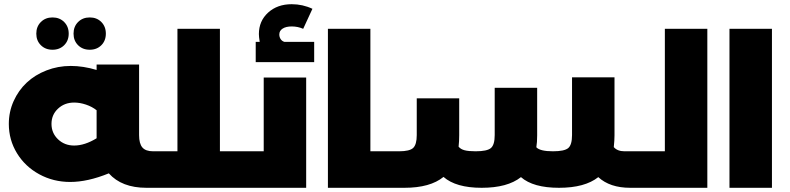

<svg xmlns="http://www.w3.org/2000/svg" viewBox="-20 -894 3762 914"><path d="M285.4 -678.7Q263.7 -657.2 230 -657.2Q196.3 -657.2 174.6 -678.7Q152.8 -700.2 152.8 -733.9Q152.8 -767.6 174.6 -789.3Q196.3 -811 230 -811Q263.7 -811 285.4 -789.3Q307.1 -767.6 307.1 -733.9Q307.1 -700.2 285.4 -678.7ZM462.4 -678.7Q440.9 -657.2 407.2 -657.2Q373.5 -657.2 351.8 -678.7Q330.1 -700.2 330.1 -733.9Q330.1 -767.6 351.8 -789.3Q373.5 -811 407.2 -811Q440.9 -811 462.4 -789.3Q483.9 -767.6 483.9 -733.9Q483.9 -700.2 462.4 -678.7ZM743.2 -173.8Q752.4 -173.8 757.8 -150.4Q763.2 -127 763.2 -87.9Q763.2 -47.4 757.8 -23.7Q752.4 0 743.2 0H676.8Q559.6 0 498 -68.8Q397.5 -27.8 314 -27.8Q233.9 -27.8 166.7 -64.5Q99.6 -101.1 60.8 -164.6Q22 -228 22 -304.2Q22 -361.8 44.9 -412.8Q67.9 -463.9 107.2 -500.7Q146.5 -537.6 201.2 -558.8Q255.9 -580.1 316.9 -580.1Q376 -580.1 439.9 -561V-586.9H642.1V-251Q642.1 -210.4 657.7 -192.1Q673.3 -173.8 709 -173.8ZM333 -201.2Q383.3 -201.2 439.9 -235.8V-250V-369.1Q418.5 -386.2 389.4 -396Q360.4 -405.8 333 -405.8Q287.1 -405.8 256.1 -376.7Q225.1 -347.7 225.1 -304.2Q225.1 -260.7 256.1 -231Q287.1 -201.2 333 -201.2Z M1128.9 -173.8Q1138.2 -173.8 1143.3 -150.4Q1148.4 -127 1148.4 -87.9Q1148.4 -46.9 1143.3 -23.4Q1138.2 0 1128.9 0H742.7Q733.4 0 728 -23.7Q722.7 -47.4 722.7 -87.9Q722.7 -127 728 -150.4Q733.4 -173.8 742.7 -173.8H824.7V-756.8H1026.9V-173.8Z M1333.5 -694.8H1475.6V-598.1H1197.3V-694.8H1216.3Q1212.4 -719.2 1212.4 -731.9Q1212.4 -793.9 1256.3 -834Q1300.3 -874 1368.7 -874Q1420.9 -874 1467.3 -852.1L1423.3 -756.8Q1397.9 -768.1 1368.7 -768.1Q1341.3 -768.1 1325.4 -757.8Q1309.6 -747.6 1309.6 -730Q1309.6 -717.8 1315.9 -708Q1322.3 -698.2 1333.5 -694.8ZM1235.4 -173.8V-524.9H1437.5V0H1128.4Q1119.1 0 1113.8 -23.7Q1108.4 -47.4 1108.4 -87.9Q1108.4 -127 1113.8 -150.4Q1119.1 -173.8 1128.4 -173.8Z M1850.1 -173.8Q1859.4 -173.8 1864.7 -150.4Q1870.1 -127 1870.1 -87.9Q1870.1 -47.4 1864.7 -23.7Q1859.4 0 1850.1 0H1541V-756.8H1743.2V-173.8Z M3063 -173.8Q3072.3 -173.8 3077.6 -150.4Q3083 -127 3083 -87.9Q3083 -47.4 3077.6 -23.7Q3072.3 0 3063 0H2980Q2883.3 0 2828.1 -50.8Q2764.2 0 2641.1 0Q2518.1 0 2460 -50.8Q2396 0 2272.9 0Q2150.4 0 2091.3 -51.8Q2027.8 0 1905.3 0H1850.1Q1840.8 0 1835.4 -23.7Q1830.1 -47.4 1830.1 -87.9Q1830.1 -127 1835.4 -150.4Q1840.8 -173.8 1850.1 -173.8H1879.9Q1930.2 -173.8 1947 -189.9Q1963.9 -206.1 1963.9 -251V-425.8H2166V-250Q2166 -221.7 2163.1 -195.8Q2172.9 -183.6 2191.7 -178.7Q2210.4 -173.8 2244.1 -173.8Q2298.8 -173.8 2316.9 -189.2Q2335 -204.6 2335 -251V-476.1H2537.1V-250Q2537.1 -215.8 2533.2 -192.9Q2550.8 -173.8 2612.3 -173.8Q2667 -173.8 2685.1 -189.2Q2703.1 -204.6 2703.1 -251V-525.9H2905.3V-250Q2905.3 -225.6 2901.9 -193.8Q2918.9 -173.8 2953.1 -173.8Z M3145 -756.8H3347.2V0H3063Q3053.7 0 3048.3 -23.7Q3043 -47.4 3043 -87.9Q3043 -127 3048.3 -150.4Q3053.7 -173.8 3063 -173.8H3145Z M3452.6 0V-756.8H3654.8V0Z"/></svg>

Font: Montserrat-Arabic ExtraBold
Style: Regular
Weight: 800
Designer: Mohamed Gaber
Foundry: Kief Type Foundry
Version: Version 5.008;PS 005.008;hotconv 1.0.88;makeotf.lib2.5.64775